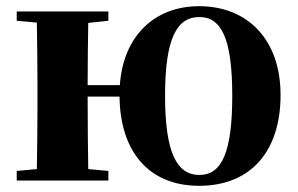

<svg xmlns="http://www.w3.org/2000/svg" viewBox="-20 -583 961 620"><path d="M624 -18C551 -18 513 -90 513 -274C513 -459 551 -528 624 -528C695 -528 730 -458 730 -274C730 -91 696 -18 624 -18ZM263 -308C263 -371 264 -454 265 -509L330 -516V-546H34V-516L99 -510C100 -451 101 -364 101 -308V-238C101 -182 100 -95 99 -37L34 -31V0H330V-31L265 -37C264 -95 263 -186 263 -271H366C368 -93 461 17 623 17C791 17 886 -96 886 -276C886 -457 778 -563 623 -563C479 -563 378 -467 367 -308Z"/></svg>

Font: Noto Serif CJK JP Black
Style: Regular
Weight: 900
Designer: Ryoko NISHIZUKA 西塚涼子 (kana & ideographs); Frank Grießhammer (Latin, Greek & Cyrillic); Wenlong ZHANG 张文龙 (bopomofo); San
Foundry: Adobe Systems Incorporated
Version: Version 1.001;PS 1.001;hotconv 16.6.54;makeotf.lib2.5.65590